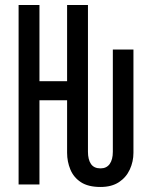

<svg xmlns="http://www.w3.org/2000/svg" viewBox="-20 -734 603 764"><path d="M380 10Q331 10 302 -9Q273 -28 260 -59.5Q247 -91 247 -126V-335H137V0H54V-714H137V-411H247V-714H330V-130Q330 -99 342 -81.5Q354 -64 380 -64Q404 -64 416.5 -81.5Q429 -99 429 -130V-537H511V-126Q511 -91 496.5 -59.5Q482 -28 453 -9Q424 10 380 10Z"/></svg>

Font: Noto Sans Mono SemiCondensed
Style: Regular
Weight: 400
Width: 4
Designer: Monotype Design Team
Foundry: Monotype Imaging Inc.
Version: Version 2.010